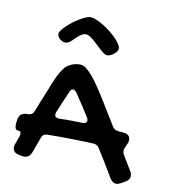

<svg xmlns="http://www.w3.org/2000/svg" viewBox="-113 -828 859 954"><g transform="rotate(15 316.5 -351.5)"><path d="M30.8 -97.2Q22.5 -97.2 18.3 -105.5Q14.2 -113.8 14.2 -128.9Q14.2 -131.3 14.2 -134.5Q14.2 -137.7 15.1 -147Q16.6 -182.1 49.8 -188L61 -189Q72.3 -190.4 78.6 -196Q85 -201.7 87.9 -211.9Q96.2 -239.7 104.5 -268.1Q112.8 -296.4 122.1 -324.2Q127 -339.8 132.1 -357.7Q137.2 -375.5 143.3 -393.1Q149.4 -410.6 157.5 -427.7Q165.5 -444.8 175.8 -459Q180.2 -464.8 188 -471.2Q195.8 -477.5 205.8 -482.7Q215.8 -487.8 227.3 -491Q238.8 -494.1 250 -494.1Q264.6 -494.1 278.8 -484.9Q297.9 -471.7 316.4 -453.1Q335 -434.6 357.9 -405.8Q380.9 -377 411.1 -336.2Q441.4 -295.4 483.9 -237.8Q490.2 -230.5 497.3 -226.8Q504.4 -223.1 514.2 -223.1H542Q559.1 -223.1 568.6 -215.1Q578.1 -207 578.1 -192.9Q578.1 -189.9 577.9 -186Q577.6 -182.1 576.2 -178.2L566.9 -150.9Q565.9 -147 565.4 -144Q564.9 -141.1 564.9 -138.2Q564.9 -127.9 571.8 -117.2L624 -45.9Q632.8 -32.7 632.8 -21Q632.8 -3.4 612.8 9.8L594.2 22.9Q587.4 27.3 581.3 29.8Q575.2 32.2 568.8 32.2Q560.1 32.2 552.5 27.1Q544.9 22 538.1 13.2Q514.6 -20 491 -52.2Q467.3 -84.5 442.9 -116.2Q431.6 -131.8 413.1 -131.8Q353.5 -129.4 295.2 -125.2Q236.8 -121.1 178.2 -115.2Q157.2 -113.3 151.9 -92.8L129.9 -12.2Q121.1 20 90.8 20H83L67.9 18.1Q51.3 16.6 42.7 7.8Q34.2 -1 34.2 -15.1Q34.2 -18.1 34.7 -21.5Q35.2 -24.9 36.1 -28.8Q38.6 -38.6 41.3 -48.8Q43.9 -59.1 46.9 -68.8Q47.9 -72.8 48.3 -75.9Q48.8 -79.1 48.8 -82Q48.8 -97.2 37.1 -97.2ZM263.2 -355Q258.3 -359.4 254.4 -362.3Q250.5 -365.2 246.1 -365.2Q233.9 -365.2 229 -348.1Q219.2 -319.3 210.2 -291.3Q201.2 -263.2 191.9 -233.9Q190.9 -231.4 190.9 -229.5Q190.9 -227.5 190.9 -225.1Q190.9 -207 210 -207H214.8Q244.1 -210.9 273.4 -213.1Q302.7 -215.3 332 -216.8Q341.8 -217.8 347.4 -221.9Q353 -226.1 353 -232.9Q353 -239.3 347.2 -248Q326.7 -275.4 305.9 -302Q285.2 -328.6 263.2 -355ZM175.8 -598.6Q168.5 -589.8 160.2 -585Q151.9 -580.1 143.1 -580.1Q135.3 -580.1 127.9 -583.3Q120.6 -586.4 114.7 -591.3Q108.9 -596.2 105.5 -602.5Q102.1 -608.9 102.1 -614.7Q102.1 -622.6 109.6 -634.5Q117.2 -646.5 129.2 -659.9Q141.1 -673.3 156 -686.5Q170.9 -699.7 186 -710.4Q201.2 -721.2 214.8 -728Q228.5 -734.9 237.8 -734.9Q251.5 -734.9 269.5 -728.8Q287.6 -722.7 306.9 -712.9Q326.2 -703.1 344.7 -690.7Q363.3 -678.2 378.2 -665.3Q393.1 -652.3 402.1 -640.1Q411.1 -627.9 411.1 -618.7Q411.1 -610.8 405.8 -602.5Q400.4 -594.2 392.8 -587.6Q385.3 -581.1 376.5 -576.9Q367.7 -572.8 360.8 -572.8Q354 -572.8 344.7 -578.4Q335.4 -584 324.5 -592Q313.5 -600.1 301.8 -609.9Q290 -619.6 278.6 -627.7Q267.1 -635.7 256.3 -641.4Q245.6 -647 236.8 -647Q229 -647 220.9 -642.3Q212.9 -637.7 204.8 -630.6Q196.8 -623.5 189.5 -615Q182.1 -606.4 175.8 -598.6Z"/></g></svg>

Font: Gochi Hand
Style: Regular
Weight: 400
Designer: Juan Pablo del Peral
Foundry: Juan Pablo del Peral
Version: Version 1.001